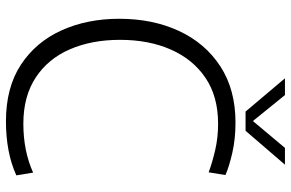

<svg xmlns="http://www.w3.org/2000/svg" viewBox="-182 -760 954 629"><g transform="rotate(90 294.5 -445.0)"><path d="M377 12Q266 12 191.5 -37Q117 -86 79 -170Q41 -254 41 -359Q41 -469 81 -555Q121 -641 197 -690.5Q273 -740 381 -740Q435 -740 480.5 -729.5Q526 -719 553 -707L544 -652Q512 -664 471 -673.5Q430 -683 385 -683Q296 -683 235 -642Q174 -601 142 -528.5Q110 -456 110 -362Q110 -269 141 -197.5Q172 -126 233.5 -85.5Q295 -45 385 -45Q474 -45 545 -77L554 -22Q479 12 377 12ZM345 -773 236 -902H291L376 -797L464 -902H519L408 -773Z"/></g></svg>

Font: Murecho Light
Style: Regular
Weight: 300
Designer: Neil Summerour
Foundry: Positype
Version: Version 1.010; ttfautohint (v1.8.3)